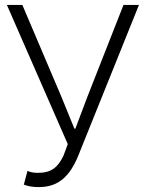

<svg xmlns="http://www.w3.org/2000/svg" viewBox="-20 -749 589 782"><path d="M139 13C222 13 267 -36 300 -118L546 -729H483L336 -355L287 -225H283L230 -355L71 -729H8L256 -162L239 -116C216 -67 189 -45 134 -45C116 -45 103 -48 92 -53L77 3C96 10 112 13 139 13Z"/></svg>

Font: Genne Gothic Light
Style: Regular
Weight: 300
Designer: Ryoko NISHIZUKA (kana & ideographs); Paul D. Hunt (Latin, Greek & Cyrillic); Wenlong ZHANG (bopomofo); Sandoll Communica
Foundry: Adobe Systems Incorporated
Version: Version 1.004;PS 1.004;hotconv 16.6.51;makeotf.lib2.5.65220